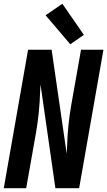

<svg xmlns="http://www.w3.org/2000/svg" viewBox="-34 -999 569 1019"><path d="M-14 0 115 -735H154H240L320 -183Q321 -202 322 -221Q325 -332 344 -441L396 -735H515L386 0H347H260L181 -551Q180 -533 179 -514Q176 -403 157 -294L105 0ZM339 -764 208 -918 297 -979 411 -814Z"/></svg>

Font: Iosevka SS08
Style: Bold Italic
Weight: 700
Italic angle: -10°
Monospace: yes
Designer: Belleve Invis
Foundry: Belleve Invis
Version: 2.1.0; ttfautohint (v1.8.2)